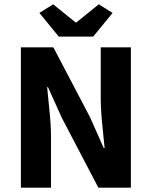

<svg xmlns="http://www.w3.org/2000/svg" viewBox="-20 -872 705 892"><path d="M77 0V-652H228L398 -328L462 -184H466Q461 -236 454.5 -300Q448 -364 448 -422V-652H588V0H437L267 -325L203 -467H199Q204 -413 210.5 -351Q217 -289 217 -231V0ZM253 -702 163 -812 227 -852 331 -768H335L439 -852L503 -812L413 -702Z"/></svg>

Font: Font
Style: ¶
Weight: 700
Designer: Paul D. Hunt
Foundry: Adobe Systems Incorporated
Version: Version 3.000